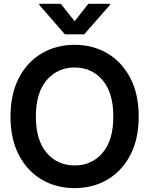

<svg xmlns="http://www.w3.org/2000/svg" viewBox="-20 -971 777 1001"><path d="M369.1 9.8Q273.4 9.8 197.8 -34.7Q122.1 -79.1 78.4 -162.6Q34.7 -246.1 34.7 -363.3Q34.7 -481 78.4 -564.7Q122.1 -648.4 197.8 -692.9Q273.4 -737.3 369.1 -737.3Q464.4 -737.3 539.8 -692.9Q615.2 -648.4 659.2 -564.7Q703.1 -481 703.1 -363.3Q703.1 -245.6 659.2 -162.1Q615.2 -78.6 539.8 -34.4Q464.4 9.8 369.1 9.8ZM369.1 -108.4Q458 -108.4 514.4 -173.8Q570.8 -239.3 570.8 -363.3Q570.8 -487.8 514.4 -553.5Q458 -619.1 369.1 -619.1Q280.3 -619.1 223.6 -553.5Q167 -487.8 167 -363.3Q167 -239.3 223.6 -173.8Q280.3 -108.4 369.1 -108.4ZM296.9 -951.2 369.1 -860.4 440.4 -951.2H553.7V-945.8L418.9 -792H318.4L184.6 -945.8V-951.2Z"/></svg>

Font: Inter Tight SemiBold
Style: Regular
Weight: 600
Designer: Rasmus Andersson
Foundry: rsms
Version: Version 3.004; ttfautohint (v1.8.4.7-5d5b)